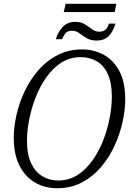

<svg xmlns="http://www.w3.org/2000/svg" viewBox="-20 -987 702 1018"><path d="M318 -923 328 -967H597L588 -923ZM492 -772Q460 -772 439 -785Q418 -798 400.5 -811Q383 -824 362 -824Q337 -824 326.5 -810Q316 -796 309 -779H276Q286 -815 311.5 -843Q337 -871 378 -871Q410 -871 430.5 -858Q451 -845 468 -832Q485 -819 506 -819Q528 -819 539.5 -830Q551 -841 558 -862H592Q581 -822 557.5 -797Q534 -772 492 -772ZM283 11Q218 11 166 -19Q114 -49 83.5 -108.5Q53 -168 53 -256Q53 -314 67.5 -378.5Q82 -443 111.5 -504.5Q141 -566 184.5 -616Q228 -666 286 -695.5Q344 -725 416 -725Q476 -725 528 -697.5Q580 -670 612 -611.5Q644 -553 644 -460Q644 -405 630 -341Q616 -277 587.5 -214.5Q559 -152 515.5 -101Q472 -50 414 -19.5Q356 11 283 11ZM288 -30Q346 -30 391.5 -59.5Q437 -89 471.5 -138Q506 -187 528.5 -246Q551 -305 562 -364.5Q573 -424 573 -474Q573 -548 551.5 -594.5Q530 -641 492.5 -662.5Q455 -684 408 -684Q351 -684 305.5 -655Q260 -626 225.5 -577Q191 -528 168.5 -469.5Q146 -411 134.5 -351.5Q123 -292 123 -241Q123 -167 145.5 -120.5Q168 -74 205.5 -52Q243 -30 288 -30Z"/></svg>

Font: Noto Serif SemiCondensed Light
Style: Italic
Weight: 300
Width: 4
Italic angle: -12°
Designer: Monotype Design Team
Foundry: Monotype Imaging Inc.
Version: Version 2.013; ttfautohint (v1.8.4.7-5d5b)